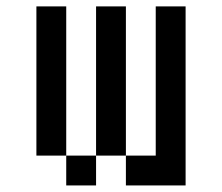

<svg xmlns="http://www.w3.org/2000/svg" viewBox="-20 -565 676 585"><path d="M90.9 -545.5V-90.9H181.8V-545.5ZM454.5 -545.5V-90.9H363.6V0H545.5V-545.5ZM363.6 -90.9V-545.5H272.7V-90.9ZM181.8 -90.9V0H272.7V-90.9Z"/></svg>

Font: Departure Mono
Style: Regular
Weight: 400
Monospace: yes
Designer: Helena Zhang
Version: Version 1.500;Glyphs 3.3.1 (3343)